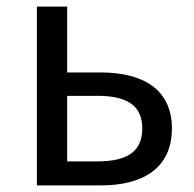

<svg xmlns="http://www.w3.org/2000/svg" viewBox="-20 -563 588 583"><path d="M92 0H286C415 0 502 -53 502 -173C502 -291 415 -343 286 -343H184V-543H92ZM184 -73V-272H276C368 -272 412 -241 412 -173C412 -104 368 -73 276 -73Z"/></svg>

Font: Source Han Sans KR
Style: Regular
Weight: 400
Designer: Ryoko NISHIZUKA 西塚涼子 (kana, bopomofo & ideographs); Paul D. Hunt (Latin, Greek & Cyrillic); Sandoll Communications 산돌커뮤니
Foundry: Adobe
Version: Version 2.004;hotconv 1.0.118;makeotfexe 2.5.65603